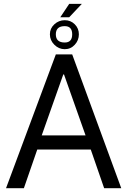

<svg xmlns="http://www.w3.org/2000/svg" viewBox="-20 -989 669 1009"><path d="M457 -203.1H175.8L105.5 0H11.7L273.4 -703.1H359.4L617.2 0H527.3ZM199.2 -277.3H429.7L316.4 -597.7H312.5ZM320.3 -730.5Q289.1 -730.5 265.6 -753.9Q242.2 -777.3 242.2 -808.6Q242.2 -839.8 265.6 -861.3Q289.1 -882.8 320.3 -882.8Q351.6 -882.8 373 -861.3Q394.5 -839.8 394.5 -808.6Q394.5 -777.3 373 -753.9Q351.6 -730.5 320.3 -730.5ZM320.3 -765.6Q359.4 -765.6 359.4 -808.6Q359.4 -851.6 320.3 -851.6Q273.4 -851.6 273.4 -808.6Q273.4 -765.6 320.3 -765.6ZM410.2 -968.8 343.8 -898.4H296.9L343.8 -968.8Z"/></svg>

Font: 和音 by 宁静之雨，公众号njzyshare
Style: Regular
Weight: 400
Designer: Steve Matteson
Foundry: Ascender Corporation
Version: Version 6.00;June 8, 2018;FontCreator 11.0.0.2388 32-bit